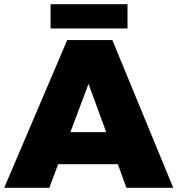

<svg xmlns="http://www.w3.org/2000/svg" viewBox="-28 -891 842 911"><path d="M572 0 531 -112H248L206 0H-8L291 -701H505L794 0ZM306 -264H476L392 -493ZM212 -871H577V-756H212Z"/></svg>

Font: #9Slide03 Montserrat ExtraBold
Style: Regular
Weight: 800
Designer: Julieta Ulanovsky
Foundry: Julieta Ulanovsky
Version: Version 6.001